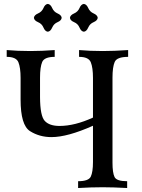

<svg xmlns="http://www.w3.org/2000/svg" viewBox="-20 -945 715 965"><path d="M619.1 0Q548.3 -3.9 496.6 -3.9Q437 -3.9 372.6 0V-34.2Q425.3 -34.2 436.3 -57.4Q447.3 -80.6 447.3 -130.9V-313Q319.3 -255.9 238.8 -255.9Q178.2 -255.9 130.9 -285.9Q83.5 -315.9 83.5 -444.3V-553.2Q83.5 -605 72.5 -632.1Q61.5 -659.2 13.7 -659.2V-693.4Q68.4 -688.5 132.8 -688.5Q189.5 -688.5 254.9 -693.4V-659.2Q203.1 -659.2 192.1 -633.5Q181.2 -607.9 181.2 -554.2V-457Q181.6 -362.3 205.1 -337.2Q228.5 -312 279.3 -312Q355.5 -312 447.3 -354V-553.2Q447.3 -605 436.3 -632.1Q425.3 -659.2 377.4 -659.2V-693.4Q432.1 -688.5 496.1 -688.5Q553.7 -688.5 624 -693.4V-659.2Q567.4 -659.2 556.4 -633.5Q545.4 -607.9 545.4 -554.2V-127.9Q545.4 -76.7 555.7 -55.4Q565.9 -34.2 619.1 -34.2ZM401.4 -785.6Q387.7 -787.1 379.6 -806.4Q371.6 -825.7 352.3 -833.7Q333 -841.8 331.5 -855.5Q333 -869.1 352.3 -877.4Q371.6 -885.7 379.6 -904.8Q387.7 -923.8 401.4 -925.3Q415 -923.8 423.3 -904.8Q431.6 -885.7 450.7 -877.4Q469.7 -869.1 471.2 -855.5Q469.7 -841.8 450.7 -833.7Q431.6 -825.7 423.3 -806.4Q415 -787.1 401.4 -785.6ZM220.2 -785.6Q206.5 -787.1 198.5 -806.4Q190.4 -825.7 171.1 -833.7Q151.9 -841.8 150.4 -855.5Q151.9 -869.1 171.1 -877.4Q190.4 -885.7 198.5 -904.8Q206.5 -923.8 220.2 -925.3Q233.9 -923.8 242.2 -904.8Q250.5 -885.7 269.5 -877.4Q288.6 -869.1 290 -855.5Q288.6 -841.8 269.5 -833.7Q250.5 -825.7 242.2 -806.4Q233.9 -787.1 220.2 -785.6Z"/></svg>

Font: Almanac
Style: Regular
Weight: 400
Designer: Eden's Almanac
Version: Version 3.501;March 28, 2021;FontCreator 13.0.0.2683 64-bit